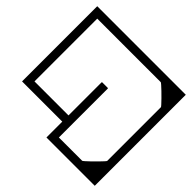

<svg xmlns="http://www.w3.org/2000/svg" viewBox="-172 -628 874 874"><g transform="rotate(45 265.0 -191.0)"><path d="M550 -128H510Q510 -155.5 510 -172Q510 -188.5 510 -203.8Q510 -219 510 -243Q510 -243 510 -243Q510 -243 510 -243Q510 -243 510 -243Q510 -243 510 -243Q510 -268 510 -281Q510 -294 510 -302.8Q510 -311.5 510 -323.2Q510 -335 510 -358H550ZM-20 -128V-358H20Q20 -335 20 -323.2Q20 -311.5 20 -302.8Q20 -294 20 -281Q20 -268 20 -243Q20 -243 20 -243Q20 -243 20 -243Q20 -243 20 -243Q20 -243 20 -243Q20 -219 20 -203.8Q20 -188.5 20 -172Q20 -155.5 20 -128ZM550 -205H510V-364Q510 -365.5 502.2 -374Q494.5 -382.5 483 -394.2Q471.5 -406 459.5 -417.5Q447.5 -429 439 -436.5Q430.5 -444 429 -444Q429 -444 429 -444Q429 -444 429 -444Q429 -444 429 -444Q429 -444 411.8 -444Q394.5 -444 369 -444Q343.5 -444 318 -444Q292.5 -444 275.2 -444Q258 -444 258 -444Q258 -454 258 -464.2Q258 -474.5 258 -484Q258 -484 258 -484Q258 -484 258 -484Q258 -484 258 -484Q258 -484 258 -484Q258 -484 258 -484Q261.5 -484 284 -484Q306.5 -484 339.8 -484Q373 -484 409.2 -484Q445.5 -484 477.5 -484Q509.5 -484 529.8 -484Q550 -484 550 -484Q550 -484 550 -484Q550 -484 550 -484Q550 -484 550 -484Q550 -484 550 -484Q550 -484 550 -463.8Q550 -443.5 550 -411.8Q550 -380 550 -344.5Q550 -309 550 -277.2Q550 -245.5 550 -225.2Q550 -205 550 -205ZM-20 -205Q-20 -205 -20 -225.2Q-20 -245.5 -20 -277.2Q-20 -309 -20 -344.5Q-20 -380 -20 -411.8Q-20 -443.5 -20 -463.8Q-20 -484 -20 -484Q-20 -484 -20 -484Q-20 -484 -20 -484Q-20 -484 -20 -484Q-20 -484 -20 -484Q-20 -484 1 -484Q22 -484 55.2 -484Q88.5 -484 126 -484Q163.5 -484 196.8 -484Q230 -484 251 -484Q272 -484 272 -484Q272 -484 272 -484Q272 -484 272 -484Q272 -484 272 -484Q272 -484 272 -484Q272 -484 272 -484Q272 -474.5 272 -464.2Q272 -454 272 -444Q272 -444 253.8 -444Q235.5 -444 206.8 -444Q178 -444 146 -444Q114 -444 85.2 -444Q56.5 -444 38.2 -444Q20 -444 20 -444Q20 -444 20 -444Q20 -444 20 -444Q20 -444 20 -444Q20 -444 20 -444Q20 -444 20 -444Q20 -444 20 -444Q20 -444 20 -444Q20 -444 20 -444Q20 -444 20 -444Q20 -444 20 -444Q20 -444 20 -444Q20 -444 20 -444Q20 -444 20 -444Q20 -444 20 -426.8Q20 -409.5 20 -382.2Q20 -355 20 -324.5Q20 -294 20 -266.8Q20 -239.5 20 -222.2Q20 -205 20 -205ZM-20 -279H20Q20 -279 20 -254.8Q20 -230.5 20 -195Q20 -159.5 20 -124Q20 -88.5 20 -64.2Q20 -40 20 -40Q20 -40 20 -40Q20 -40 20 -40Q20 -40 20 -40Q20 -40 20 -40Q20 -40 20 -40Q20 -40 20 -40Q20 -40 20 -40Q20 -40 20 -40Q20 -40 20 -40Q20 -40 20 -40Q20 -40 20 -40Q20 -40 20 -40Q20 -40 20 -40Q20 -40 38.2 -40Q56.5 -40 85.2 -40Q114 -40 146.5 -40Q179 -40 207.8 -40Q236.5 -40 254.8 -40Q273 -40 273 -40Q273 -30.5 273 -20.2Q273 -10 273 0Q273 0 273 0Q273 0 273 0Q273 0 273 0Q273 0 251.8 0Q230.5 0 197.2 0Q164 0 126.5 0Q89 0 55.8 0Q22.5 0 1.2 0Q-20 0 -20 0Q-20 0 -20 0Q-20 0 -20 0Q-20 0 -20 0Q-20 0 -20 0Q-20 0 -20 -20.2Q-20 -40.5 -20 -72.2Q-20 -104 -20 -139.5Q-20 -175 -20 -206.8Q-20 -238.5 -20 -258.8Q-20 -279 -20 -279ZM243 -33Q241 -33 240.2 -33.2Q239.5 -33.5 239.2 -34.2Q239 -35 239 -37Q239 -37 239 -37Q239 -37 239 -37Q239 -37 239 -37Q239 -37 239 -37Q239 -37 239 -37Q239 -37 239 -52.5Q239 -68 239 -92.2Q239 -116.5 239 -144Q239 -171.5 239 -195.8Q239 -220 239 -235.5Q239 -251 239 -251Q239 -253 239.2 -253.8Q239.5 -254.5 240.2 -254.8Q241 -255 243 -255Q243 -255 251 -255Q259 -255 267 -255Q275 -255 275 -255Q277 -255 277.8 -254.8Q278.5 -254.5 278.8 -253.8Q279 -253 279 -251Q279 -251 279 -235.5Q279 -220 279 -195.8Q279 -171.5 279 -144Q279 -116.5 279 -92.2Q279 -68 279 -52.5Q279 -37 279 -37Q279 -37 279 -37Q279 -37 279 -37Q279 -37 279 -37Q279 -37 279 -37Q279 -37 279 -37Q279 -34 278.5 -33.5Q278 -33 275 -33Q275 -33 267 -33Q259 -33 251 -33Q243 -33 243 -33ZM550 -268V102Q550 102 534.5 102Q519 102 496.2 102Q473.5 102 450.5 102Q427.5 102 411.2 102Q395 102 394 102Q394 102 394 102Q394 102 394 102Q394 102 394 102Q394 102 394 102Q394 102 394 102Q394 102 394 102Q394 102 394 102Q394 102 394 102Q394 102 394 102Q394 102 394 102Q394 102 394 102Q393 102 377 102Q361 102 338 102Q315 102 292.2 102Q269.5 102 254.2 102Q239 102 239 102V-40H279V62Q279 62 279 62Q279 62 279 62Q279 62 279 62Q279 62 294.2 62Q309.5 62 331.8 62Q354 62 376.2 62Q398.5 62 413.8 62Q429 62 429 62Q430.5 62 439 54.5Q447.5 47 459.5 35.5Q471.5 24 483 12.2Q494.5 0.5 502.2 -8Q510 -16.5 510 -18V-268Z"/></g></svg>

Font: Honk
Style: Regular
Weight: 400
Designer: Noopur Datye & Yesha Goshar
Foundry: Ek Type
Version: Version 1.000